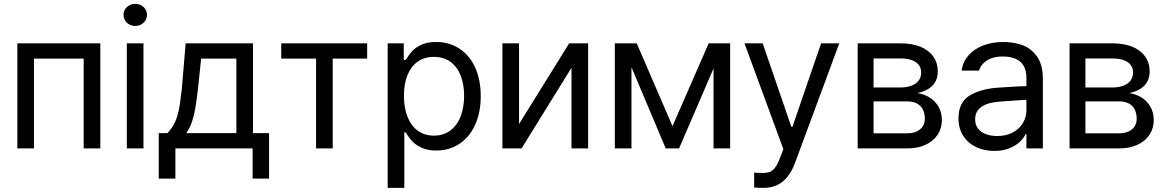

<svg xmlns="http://www.w3.org/2000/svg" viewBox="-20 -749 5885 969"><path d="M67.4 -530.3H486.3V0H402.3V-453.1H151.4V0H67.4Z M620.1 -530.3H704.1V0H620.1ZM603.5 -673.8Q603.5 -689.5 611.3 -702.1Q619.1 -714.8 632.8 -722.2Q646.5 -729.5 662.1 -729.5Q678.7 -729.5 692.4 -722.2Q706.1 -714.8 713.9 -702.1Q721.7 -689.5 721.7 -673.8Q721.7 -659.2 713.9 -646Q706.1 -632.8 692.4 -625.5Q678.7 -618.2 662.1 -618.2Q646.5 -618.2 632.8 -625.5Q619.1 -632.8 611.3 -646Q603.5 -659.2 603.5 -673.8Z M781.2 -77.1H825.2Q844.7 -97.7 857.9 -122.1Q871.1 -146.5 879.9 -183.1Q888.7 -219.7 894.5 -275.4Q896.5 -287.1 897.5 -298.8Q898.4 -310.5 899.4 -322.3L917 -530.3H1256.8V-77.1H1337.9V152.3H1254.9V0H865.2V152.3H781.2ZM1172.9 -77.1V-453.1H995.1L981.4 -322.3Q971.7 -225.6 958.5 -168.5Q945.3 -111.3 919.9 -77.1Z M1399.4 -530.3H1833V-453.1H1659.2V0H1575.2V-453.1H1399.4Z M1936.5 -530.3H2017.6V-446.3H2027.3L2030.3 -450.2Q2043.9 -472.7 2060.1 -490.7Q2076.2 -508.8 2106 -522.9Q2135.7 -537.1 2180.7 -537.1Q2247.1 -537.1 2298.3 -503.9Q2349.6 -470.7 2377.9 -408.7Q2406.2 -346.7 2406.2 -263.7Q2406.2 -181.6 2377.9 -119.1Q2349.6 -56.6 2298.3 -22.9Q2247.1 10.7 2181.6 10.7Q2136.7 10.7 2106 -4.4Q2075.2 -19.5 2059.1 -37.6Q2043 -55.7 2028.3 -79.1L2027.3 -81.1H2020.5V199.2H1936.5ZM2169.9 -64.5Q2218.8 -64.5 2253.4 -90.8Q2288.1 -117.2 2305.2 -162.6Q2322.3 -208 2322.3 -265.6Q2322.3 -322.3 2305.2 -366.7Q2288.1 -411.1 2253.9 -436.5Q2219.7 -461.9 2169.9 -461.9Q2121.1 -461.9 2087.4 -437.5Q2053.7 -413.1 2036.1 -369.1Q2018.6 -325.2 2018.6 -265.6Q2018.6 -206.1 2036.1 -160.6Q2053.7 -115.2 2087.9 -89.8Q2122.1 -64.5 2169.9 -64.5Z M2852.5 -530.3H2948.2V0H2864.3V-407.2L2612.3 0H2515.6V-530.3H2599.6V-123Z M3556.6 -530.3H3635.7L3407.2 0H3339.8L3116.2 -530.3H3193.4L3374 -112.3ZM3167 0H3083V-530.3H3167ZM3581.1 -530.3H3665V0H3581.1Z M3786.1 197.3V122.1L3801.8 123Q3809.6 124 3827.1 124Q3848.6 124 3862.8 119.6Q3877 115.2 3891.1 97.7Q3905.3 80.1 3918 43.9L3933.6 3.9L3737.3 -530.3H3829.1L3973.6 -109.4H3979.5L4124 -530.3H4215.8L3991.2 76.2Q3967.8 137.7 3928.7 168.5Q3889.6 199.2 3833 199.2Q3807.6 199.2 3786.1 197.3Z M4308.6 -530.3H4525.4Q4583 -530.3 4625 -513.2Q4667 -496.1 4689.9 -463.9Q4712.9 -431.6 4712.9 -389.6Q4712.9 -343.8 4685.5 -316.4Q4658.2 -289.1 4610.4 -279.3Q4642.6 -274.4 4670.4 -257.8Q4698.2 -241.2 4715.8 -211.9Q4733.4 -182.6 4733.4 -142.6Q4733.4 -101.6 4712.4 -69.3Q4691.4 -37.1 4651.9 -18.6Q4612.3 0 4558.6 0H4308.6ZM4647.5 -149.4Q4647.5 -176.8 4637.2 -196.8Q4627 -216.8 4606.9 -227.1Q4586.9 -237.3 4558.6 -237.3H4388.7V-76.2H4558.6Q4585.9 -76.2 4606 -85.4Q4626 -94.7 4636.7 -110.8Q4647.5 -127 4647.5 -149.4ZM4628.9 -382.8Q4628.9 -417 4601.6 -435.5Q4574.2 -454.1 4525.4 -454.1H4388.7V-307.6H4525.4Q4557.6 -307.6 4581.1 -316.9Q4604.5 -326.2 4616.7 -342.8Q4628.9 -359.4 4628.9 -382.8Z M5082 -240.2 5026.4 -236.3Q4966.8 -232.4 4934.1 -210.4Q4901.4 -188.5 4901.4 -146.5Q4901.4 -119.1 4915.5 -100.6Q4929.7 -82 4955.1 -72.3Q4980.5 -62.5 5012.7 -62.5Q5058.6 -62.5 5091.8 -80.6Q5125 -98.6 5142.6 -128.4Q5160.2 -158.2 5160.2 -192.4V-357.4Q5160.2 -391.6 5147 -415.5Q5133.8 -439.5 5106.9 -451.7Q5080.1 -463.9 5040 -463.9Q4992.2 -463.9 4961.4 -444.3Q4930.7 -424.8 4920.9 -392.6H4833Q4838.9 -435.5 4866.7 -468.3Q4894.5 -501 4940.4 -519Q4986.3 -537.1 5043.9 -537.1Q5089.8 -537.1 5133.8 -523.4Q5177.7 -509.8 5210.4 -468.3Q5243.2 -426.8 5243.2 -349.6V0H5160.2V-72.3H5156.2Q5146.5 -51.8 5126.5 -32.7Q5106.4 -13.7 5073.7 -0.5Q5041 12.7 4998 12.7Q4947.3 12.7 4906.2 -6.8Q4865.2 -26.4 4841.3 -63.5Q4817.4 -100.6 4817.4 -150.4Q4817.4 -233.4 4874 -267.1Q4930.7 -300.8 5016.6 -306.6Q5026.4 -307.6 5110.4 -312.5L5166 -314.5L5167 -246.1Q5158.2 -246.1 5082 -240.2Z M5377.9 -530.3H5594.7Q5652.3 -530.3 5694.3 -513.2Q5736.3 -496.1 5759.3 -463.9Q5782.2 -431.6 5782.2 -389.6Q5782.2 -343.8 5754.9 -316.4Q5727.5 -289.1 5679.7 -279.3Q5711.9 -274.4 5739.7 -257.8Q5767.6 -241.2 5785.2 -211.9Q5802.7 -182.6 5802.7 -142.6Q5802.7 -101.6 5781.7 -69.3Q5760.7 -37.1 5721.2 -18.6Q5681.6 0 5627.9 0H5377.9ZM5716.8 -149.4Q5716.8 -176.8 5706.5 -196.8Q5696.3 -216.8 5676.3 -227.1Q5656.2 -237.3 5627.9 -237.3H5458V-76.2H5627.9Q5655.3 -76.2 5675.3 -85.4Q5695.3 -94.7 5706.1 -110.8Q5716.8 -127 5716.8 -149.4ZM5698.2 -382.8Q5698.2 -417 5670.9 -435.5Q5643.6 -454.1 5594.7 -454.1H5458V-307.6H5594.7Q5627 -307.6 5650.4 -316.9Q5673.8 -326.2 5686 -342.8Q5698.2 -359.4 5698.2 -382.8Z"/></svg>

Font: Pretendard JP Variable
Style: Regular
Weight: 400
Designer: Base glyphs from Inter by Rasmus Andersson; Hangul glyphs from Noto Sans CJK(Source Han Sans) by Jang Soo-young and Kang
Foundry: Kil Hyung-jin
Version: Version 1.307;Glyphs 3.2 (3192)